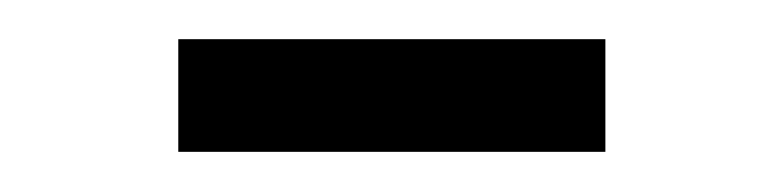

<svg xmlns="http://www.w3.org/2000/svg" viewBox="-20 -770 400 98"><path d="M71 -750H289V-692.5H71Z"/></svg>

Font: Mohave
Style: Regular
Weight: 400
Designer: Gumpita Rahayu
Foundry: Tokotype
Version: Version 2.003; ttfautohint (v1.8.3)